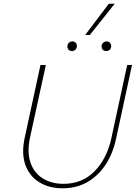

<svg xmlns="http://www.w3.org/2000/svg" viewBox="-20 -1008 733 1034"><path d="M317 6Q243 6 190 -27.5Q137 -61 116 -122Q95 -183 113 -266L198 -658H227L142 -269Q125 -191 143.5 -134.5Q162 -78 209 -48Q256 -18 322 -18Q423 -18 489.5 -86Q556 -154 580 -265L665 -658H691L606 -265Q589 -183 549.5 -122.5Q510 -62 451.5 -28Q393 6 317 6ZM367 -733Q360 -733 354 -736.5Q348 -740 345 -746.5Q342 -753 343 -760Q344 -771 351.5 -778Q359 -785 370 -785Q378 -785 383.5 -781.5Q389 -778 392 -771.5Q395 -765 394 -758Q393 -747 385.5 -740Q378 -733 367 -733ZM552 -733Q544 -733 538 -736.5Q532 -740 529.5 -746.5Q527 -753 527 -760Q528 -771 536 -778Q544 -785 554 -785Q562 -785 567.5 -781.5Q573 -778 576 -771.5Q579 -765 579 -758Q578 -747 570.5 -740Q563 -733 552 -733ZM439 -820 566 -988H598L464 -820Z"/></svg>

Font: Ysabeau Office Thin
Style: Italic
Weight: 250
Italic angle: -12°
Designer: Christian Thalmann (Catharsis Fonts)
Version: Version 2.001;gftools[0.9.30]; featfreeze: tnum,lnum,ss02